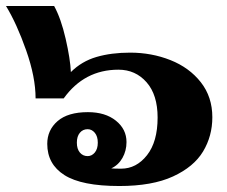

<svg xmlns="http://www.w3.org/2000/svg" viewBox="-24 -612 760 642"><path d="M134 -131Q134 -177 168.5 -207Q203 -237 270 -237Q328 -237 363.5 -208.5Q399 -180 399 -137Q399 -108 385.5 -84Q372 -60 348 -49Q356 -48 381 -48Q432 -48 467.5 -93Q503 -138 503 -219Q503 -295 466 -337Q429 -379 372 -379Q258 -379 189 -283H95Q95 -354 63.5 -443.5Q32 -533 -4 -592H157Q180 -550 195.5 -482.5Q211 -415 213 -371Q249 -407 298.5 -421.5Q348 -436 411 -436Q483 -436 546 -411Q609 -386 647.5 -337Q686 -288 686 -220Q686 -157 655 -105.5Q624 -54 554.5 -22Q485 10 375 10Q249 10 191.5 -26.5Q134 -63 134 -131ZM303 -135Q303 -156 293 -168Q283 -180 269 -180Q253 -180 243 -168Q233 -156 233 -135Q233 -114 243 -102Q253 -90 269 -90Q283 -90 293 -102Q303 -114 303 -135Z"/></svg>

Font: Trirong Black
Style: Regular
Weight: 900
Designer: Katatrad Team
Foundry: CadsonDemak
Version: Version 1.001